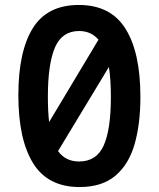

<svg xmlns="http://www.w3.org/2000/svg" viewBox="-20 -744 640 774"><path d="M301 10Q173 10 113.5 -86Q54 -182 54 -360Q54 -536 112 -630Q170 -724 298 -724Q426 -724 486 -628Q546 -532 546 -354Q546 -244 522.5 -162.5Q499 -81 445 -35.5Q391 10 301 10ZM173 -354Q173 -296 178 -252L377 -584Q347 -619 299 -619Q230 -619 201.5 -552.5Q173 -486 173 -354ZM299 -93Q369 -93 398 -157.5Q427 -222 427 -353Q427 -424 419 -474L214 -135Q244 -93 299 -93Z"/></svg>

Font: Noto Sans Mono SemiBold
Style: Regular
Weight: 600
Designer: Monotype Design Team
Foundry: Monotype Imaging Inc.
Version: Version 2.014; ttfautohint (v1.8.4.7-5d5b)